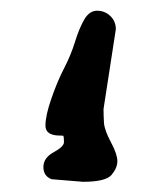

<svg xmlns="http://www.w3.org/2000/svg" viewBox="-20 -787 306 365"><path d="M176.8 -579.6 200.2 -731.4C200.2 -741.5 196.7 -749.9 189.7 -756.6C182.7 -763.3 174.3 -766.6 164.6 -766.6C154.8 -766.6 146.6 -761 140.1 -749.8C133.6 -738.5 127.8 -724.4 122.6 -707.5C117.4 -690.6 110.5 -674 102.1 -657.7C93.6 -641.4 85.5 -622.3 77.9 -600.3C70.2 -578.4 66.4 -561 66.4 -548.3C66.4 -535.6 75.5 -529.3 93.8 -529.3C96.7 -529.3 99 -529.1 100.6 -528.8C101.2 -526.5 101.6 -522.5 101.6 -516.8C101.6 -511.1 95.1 -504.7 82 -497.6C69 -490.4 62.5 -481 62.5 -469.5C62.5 -457.9 67.7 -450.2 78.1 -446.3L137.7 -441.4C166.7 -441.4 184.8 -445.8 192.1 -454.6C199.5 -463.4 203.1 -472.1 203.1 -480.7C203.1 -489.3 199.1 -501.3 190.9 -516.6C182.8 -531.9 178.4 -544 177.7 -553C177.1 -561.9 176.8 -570.8 176.8 -579.6Z"/></svg>

Font: Drukaatie burti
Style: Regular
Weight: 400
Version: Version 0.14.4